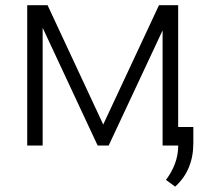

<svg xmlns="http://www.w3.org/2000/svg" viewBox="-20 -548 781 723"><path d="M368.7 -79.1 578.6 -528.3H650.9V0H592.3V-433.6L389.2 0H347.7L140.6 -443.4V0H82.5V-528.3H159.2ZM639.6 154.8 605 129.4Q649.4 69.8 650.9 5.9V-69.8H708V-8.8Q708 92.8 639.6 154.8Z"/></svg>

Font: SteelSelectRoboto
Style: Regular
Weight: 300
Designer: Google
Version: Version 2.137; 2017